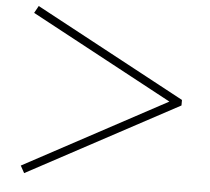

<svg xmlns="http://www.w3.org/2000/svg" viewBox="-56 -825 1053 962"><g transform="rotate(5 470.0 -344.0)"><path d="M100.1 76.2 80.1 40 793.9 -344.2 80.1 -728 100.1 -764.2 856 -357.9V-330.1Z"/></g></svg>

Font: Flanker Steampunk
Style: Italic
Weight: 400
Italic angle: -12°
Designer: Alexey Kryukov, Leonardo Di Lena
Foundry: Alexey Kryukov, Leonardo Di Lena
Version: 1.210